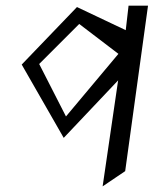

<svg xmlns="http://www.w3.org/2000/svg" viewBox="-20 -471 545 681"><path d="M253 -446 57 -242 206 18 399 -186 344 190 424 136 505 -451H436L426 -364ZM214 -58 119 -244 261 -386 400 -280Z"/></svg>

Font: Stormblade
Style: Obl
Weight: 400
Designer: Mew Too
Foundry: Cannot Into Space Fonts
Version: Version 0.77